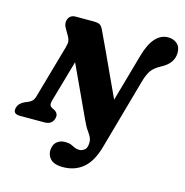

<svg xmlns="http://www.w3.org/2000/svg" viewBox="-156 -850 1173 1219"><g transform="rotate(15 430.0 -240.5)"><path d="M659 -568.5Q703.5 -725 801 -725Q834.5 -725 858.8 -704.5Q883 -684 882 -644Q881 -575 804 -535Q764 -514 744.5 -488.5Q725 -463 710.5 -412L578.5 58Q550.5 155.5 496.5 199.8Q442.5 244 366 244Q302 244 278 211.8Q254 179.5 265.5 138Q271.5 113.5 292 99.8Q312.5 86 340 86Q365 86 380 92.5Q395 99 407.2 105.2Q419.5 111.5 436.5 111.5Q453 111.5 469 101Q485 90.5 488 65Q491 43 485.5 25.8Q480 8.5 461.5 -17.5Q452 -29.5 443.5 -45.8Q435 -62 425 -83Q390.5 -156.5 349.5 -246Q308.5 -335.5 269 -419.5L191 -147Q185 -125.5 189.2 -115.2Q193.5 -105 209 -98L220.5 -92Q249.5 -75.5 241 -43Q229.5 0 179.5 0H18.5Q-31 0 -19.5 -43.5Q-11 -75 28 -92L43 -98Q60.5 -104.5 71.2 -115Q82 -125.5 88 -146.5L187 -494.5Q195 -522 193 -537.2Q191 -552.5 182 -567.5L156 -612.5Q144.5 -632 145.8 -652.2Q147 -672.5 160.2 -686.2Q173.5 -700 197 -700H318.5Q340 -700 353.5 -694.5Q367 -689 379 -664.5Q406 -608 439.2 -536.5Q472.5 -465 506.2 -391.2Q540 -317.5 570 -254Z"/></g></svg>

Font: Fraunces 9pt SuperSoft
Style: Bold Italic
Weight: 700
Italic angle: -16°
Version: Version 1.000;[b76b70a41]